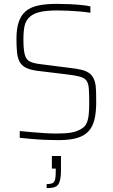

<svg xmlns="http://www.w3.org/2000/svg" viewBox="-20 -716 582 992"><path d="M281 8Q250 8 214 6.5Q178 5 144 2Q110 -1 82 -4V-39Q111 -36 145.5 -33Q180 -30 213 -28Q246 -26 270 -26Q317 -26 347.5 -31Q378 -36 403 -52Q420 -62 428 -80.5Q436 -99 438.5 -125Q441 -151 441 -183Q441 -230 439 -257.5Q437 -285 427 -299Q417 -313 394.5 -319.5Q372 -326 331 -331L174 -350Q136 -355 114 -366Q92 -377 81.5 -396.5Q71 -416 68 -445.5Q65 -475 65 -515Q65 -568 77 -603Q89 -638 113.5 -658.5Q138 -679 177.5 -687.5Q217 -696 273 -696Q306 -696 339.5 -694.5Q373 -693 401.5 -690Q430 -687 447 -683V-650Q424 -654 394.5 -656.5Q365 -659 334.5 -660.5Q304 -662 278 -662Q222 -662 188 -654.5Q154 -647 134 -629Q113 -610 107 -582.5Q101 -555 101 -513Q101 -460 108 -434Q115 -408 133.5 -398.5Q152 -389 186 -385L334 -366Q373 -362 400.5 -355.5Q428 -349 445 -335Q462 -321 470 -294Q473 -284 474.5 -271Q476 -258 476.5 -238.5Q477 -219 477 -188Q477 -143 470.5 -109.5Q464 -76 449.5 -53.5Q435 -31 412 -17.5Q389 -4 356.5 2Q324 8 281 8ZM221 256V235Q243 235 252.5 229.5Q262 224 265 210Q268 196 268 172V155H248V90H295V165Q295 192 291.5 209.5Q288 227 280.5 237.5Q273 248 258.5 252Q244 256 221 256Z"/></svg>

Font: Saira SemiCondensed Thin
Style: Regular
Weight: 250
Width: 4
Designer: Hector Gatti with collaboration of the Omnibus-Type team
Foundry: Omnibus-Type
Version: Version 1.101